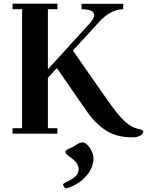

<svg xmlns="http://www.w3.org/2000/svg" viewBox="-20 -713 790 1024"><path d="M316.4 270.5Q316.4 266.1 337.9 255.9Q367.7 241.7 383.5 226.6Q399.4 211.4 399.4 189Q399.4 157.7 361.3 130.4Q342.3 116.7 335.7 110.4Q329.1 104 329.1 97.7Q329.1 85.9 354.5 77.1Q368.7 72.3 389.6 57.6Q404.8 46.9 421.9 46.9Q439 46.9 458.7 75.4Q478.5 104 478.5 130.9Q478.5 195.8 416 249Q397.5 265.1 369.9 278.1Q342.3 291 330.6 291Q326.2 291 321.3 283.2Q316.4 275.4 316.4 270.5ZM46.9 0V-29.3H97.7V-664.1H46.9V-693.4H286.1V-664.1H235.4V-343.3L457.5 -587.4Q482.4 -614.3 482.4 -632.8Q482.4 -663.6 415 -663.6V-692.9H637.2V-663.6Q570.8 -663.6 509.3 -596.7L368.7 -443.4L553.7 -178.2Q605 -104.5 641.6 -69.3Q678.2 -34.2 716.3 -25.9Q744.1 -20 744.1 -12.2Q744.1 1.5 727.5 10.5Q710.9 19.5 688 19.5Q641.1 19.5 603.3 8.8Q565.4 -2 533.2 -25.1Q501 -48.3 474.4 -79.1Q447.8 -109.9 418 -155.3L283.2 -350.1L235.4 -297.4V-29.3H286.1V0Z"/></svg>

Font: Monomachus
Style: Medium
Weight: 500
Designer: Alexey Kryukov
Version: Version 1.0